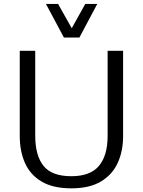

<svg xmlns="http://www.w3.org/2000/svg" viewBox="-20 -977 750 1006"><path d="M354 9.8Q258.3 9.8 198.5 -25.4Q138.7 -60.5 111.1 -122.6Q83.5 -184.6 83.5 -264.6V-710.9H164.6V-265.6Q164.6 -162.1 208 -107.9Q251.5 -53.7 354 -53.7Q453.1 -53.7 498.5 -107.9Q543.9 -162.1 543.9 -265.1V-710.9H625V-263.2Q625 -185.5 596.9 -123.8Q568.8 -62 509 -26.1Q449.2 9.8 354 9.8ZM314.9 -780.3 220.7 -956.5H284.2L356 -829.1L426.8 -956.5H489.7L396 -780.3Z"/></svg>

Font: Comme Light
Style: Regular
Weight: 300
Version: Version 1.000;gftools[0.9.27]